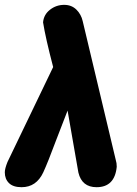

<svg xmlns="http://www.w3.org/2000/svg" viewBox="-41 -779 570 799"><path d="M-9.8 -105 180.2 -500Q148.4 -621.6 138.2 -686Q141.1 -718.3 167 -738.5Q192.9 -758.8 226.1 -758.8Q256.8 -758.8 276.9 -739Q296.9 -719.2 303.2 -690.9L440.9 -112.8Q444.8 -101.1 444.8 -85Q436.5 0 360.8 0Q299.8 0 285.2 -61L240.2 -318.8Q234.9 -306.2 191.9 -193.8Q158.7 -104.5 139.2 -62Q110.4 0 48.8 0Q13.7 0 -3.7 -17.1Q-21 -34.2 -21 -62Q-21 -77.1 -9.8 -105Z"/></svg>

Font: BPreplay
Style: Bold Italic
Weight: 700
Italic angle: -6°
Designer: Magenta/George Triantafyllakos
Foundry: Magenta/George Triantafyllakos
Version: Version 1.00